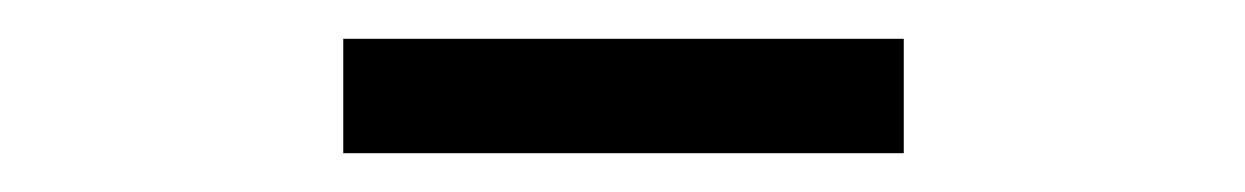

<svg xmlns="http://www.w3.org/2000/svg" viewBox="-20 -750 642 99"><path d="M157 -730H446V-671H157Z"/></svg>

Font: Source Han Sans CN Normal
Style: Regular
Weight: 350
Designer: Ryoko NISHIZUKA 西塚涼子 (kana, bopomofo & ideographs); Paul D. Hunt (Latin, Greek & Cyrillic); Sandoll Communications 산돌커뮤니
Foundry: Adobe
Version: Version 2.004;hotconv 1.0.118;makeotfexe 2.5.65603